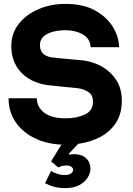

<svg xmlns="http://www.w3.org/2000/svg" viewBox="-20 -731 683 985"><path d="M242 146Q254 154 273.5 160.5Q293 167 311 167Q332 167 343.5 159.5Q355 152 355 141Q355 130 345 124Q335 118 321 118Q298 118 279 128L242 97L295 11Q215 7 154 -24Q93 -55 58.5 -107Q24 -159 24 -227H169Q169 -181 207.5 -152.5Q246 -124 316 -124Q374 -124 415.5 -143.5Q457 -163 457 -209Q457 -243 434.5 -258Q412 -273 388 -277Q379 -279 355 -281Q331 -283 302.5 -286Q274 -289 250.5 -291.5Q227 -294 219 -295Q134 -309 86 -362Q38 -415 38 -495Q38 -559 75.5 -607.5Q113 -656 176.5 -683.5Q240 -711 316 -711Q407 -711 467.5 -677.5Q528 -644 559 -593Q590 -542 591 -489H445Q443 -532 405.5 -554Q368 -576 315 -576Q281 -576 251 -568Q221 -560 203 -543.5Q185 -527 185 -499Q185 -447 243 -437Q255 -435 277.5 -433Q300 -431 326 -428.5Q352 -426 374.5 -424Q397 -422 409 -421Q464 -413 508 -386.5Q552 -360 578.5 -317Q605 -274 605 -214Q605 -149 576 -103Q547 -57 496.5 -29.5Q446 -2 381 7L333 58L337 63Q342 61 349.5 60.5Q357 60 362 60Q400 60 422 81Q444 102 444 135Q444 156 430.5 179Q417 202 388 218Q359 234 314 234Q283 234 258.5 227.5Q234 221 211 209Z"/></svg>

Font: Haskoy ExtraBold
Style: Regular
Weight: 800
Designer: Ertekin Erdin
Foundry: Ertekin Erdin
Version: Version 2.000; ttfautohint (v1.8.4.7-5d5b)